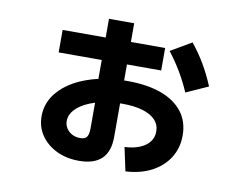

<svg xmlns="http://www.w3.org/2000/svg" viewBox="-76 -746 1151 900"><g transform="rotate(10 500.0 -295.5)"><path d="M549 -62Q591 -64 621 -76.5Q651 -89 667 -110Q683 -131 683 -159Q683 -191 662 -213.5Q641 -236 601 -248Q561 -260 504 -260Q436 -260 380.5 -243.5Q325 -227 293 -198.5Q261 -170 261 -135Q261 -116 271 -100.5Q281 -85 298 -76Q315 -67 337 -67Q359 -67 368 -79Q377 -91 377 -119V-309H373V-641H493V-100Q493 -30 457 4.5Q421 39 349 39Q289 39 242 16Q195 -7 168 -46.5Q141 -86 141 -137Q141 -205 188.5 -257.5Q236 -310 319 -339.5Q402 -369 509 -369Q604 -369 670.5 -344.5Q737 -320 772.5 -274Q808 -228 808 -162Q808 -102 778.5 -55.5Q749 -9 696.5 18.5Q644 46 573 50ZM168 -445V-552H656V-445ZM785 -363Q765 -410 738 -455.5Q711 -501 679 -542L778 -600Q813 -557 840 -511Q867 -465 890 -410Z"/></g></svg>

Font: M PLUS 1 Code
Style: Bold
Weight: 700
Designer: Coji Morishita
Foundry: UNDERFOREST DESIGN
Version: Version 1.002